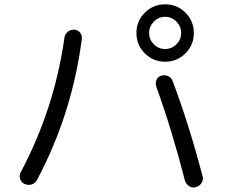

<svg xmlns="http://www.w3.org/2000/svg" viewBox="-20 -833 1040 872"><path d="M781.2 -734.9Q759.8 -756.8 730 -756.8Q700.2 -756.8 678.7 -734.9Q657.2 -712.9 657.2 -683.1Q657.2 -653.3 678.7 -631.8Q700.2 -610.4 730 -610.4Q759.8 -610.4 781.2 -631.8Q802.7 -653.3 802.7 -683.1Q802.7 -712.9 781.2 -734.9ZM822.3 -590.8Q784.2 -552.7 730 -552.7Q675.8 -552.7 637.7 -590.8Q599.6 -628.9 599.6 -683.1Q599.6 -737.3 637.7 -775.4Q675.8 -813.5 730 -813.5Q784.2 -813.5 822.3 -775.4Q860.4 -737.3 860.4 -683.1Q860.4 -628.9 822.3 -590.8ZM712.9 -489.3Q728.5 -494.1 743.7 -487.3Q758.8 -480.5 764.6 -463.9Q840.8 -259.8 900.4 -31.2Q904.3 -15.6 895 -1.5Q885.7 12.7 868.7 17.1Q851.6 21.5 837.9 11.7Q824.2 2 819.3 -14.6Q762.7 -237.3 689.5 -440.4Q684.6 -455.1 690.9 -470.2Q697.3 -485.4 712.9 -489.3ZM90.8 2Q76.2 -4.9 71.3 -20.5Q66.4 -36.1 74.2 -50.8Q227.5 -339.8 272.5 -661.1Q274.4 -677.7 287.6 -688.5Q300.8 -699.2 317.4 -698.2Q334 -697.3 343.8 -684.6Q353.5 -671.9 351.6 -656.2Q307.6 -315.4 147.5 -14.6Q139.6 0 123 4.9Q106.4 9.8 90.8 2Z"/></svg>

Font: Rounded-X Mgen+ 1mn regular
Style: Regular
Weight: 400
Designer: [Source Han Sans]
Ryoko NISHIZUKA  (kana & ideographs); Paul D. Hunt (Latin, Greek & Cyrillic); Wenlong ZHANG  (bopomofo
Version: Version 1.059.20150602